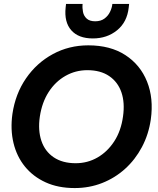

<svg xmlns="http://www.w3.org/2000/svg" viewBox="-20 -942 800 974"><path d="M359 12Q275 12 211.5 -17Q148 -46 106.5 -97Q65 -148 48.5 -216.5Q32 -285 43 -364Q58 -466 112 -544.5Q166 -623 248 -667.5Q330 -712 428 -712Q540 -712 616 -662.5Q692 -613 726 -528Q760 -443 745 -336Q734 -260 700 -196Q666 -132 614.5 -85.5Q563 -39 498 -13.5Q433 12 359 12ZM364 -114Q424 -114 474.5 -143Q525 -172 559.5 -225Q594 -278 604 -351Q614 -421 596 -473.5Q578 -526 534 -556Q490 -586 423 -586Q363 -586 312 -557Q261 -528 227 -475.5Q193 -423 182 -350Q172 -281 190 -227.5Q208 -174 252.5 -144Q297 -114 364 -114ZM451 -747Q378 -747 341.5 -788.5Q305 -830 313 -904L315 -922H399Q397 -902 401 -881.5Q405 -861 420 -847.5Q435 -834 463 -834Q491 -834 509.5 -847.5Q528 -861 538 -881.5Q548 -902 550 -922H635L633 -904Q625 -830 574 -788.5Q523 -747 451 -747Z"/></svg>

Font: Host Grotesk ExtraBold
Style: Italic
Weight: 800
Italic angle: -8°
Designer: Doğukan Karapınar
Foundry: Element Type
Version: Version 1.003; ttfautohint (v1.8.4.7-5d5b)